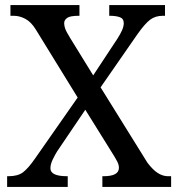

<svg xmlns="http://www.w3.org/2000/svg" viewBox="-20 -734 700 754"><path d="M8 0V-42H14Q50 -42 70.5 -57.5Q91 -73 118 -112L285 -351L120 -619Q102 -648 79.5 -660Q57 -672 34 -672H21V-714H292V-672H289Q255 -672 243.5 -663.5Q232 -655 232 -643Q232 -633 236 -621.5Q240 -610 256 -584L346 -438L441 -582Q452 -599 459 -614.5Q466 -630 466 -643Q466 -661 450.5 -666.5Q435 -672 412 -672H409V-714H628V-672H619Q590 -672 569.5 -656.5Q549 -641 520 -600L375 -391L559 -95Q581 -66 600.5 -54Q620 -42 639 -42H652V0H382V-42H387Q447 -42 447 -75Q447 -86 441 -98.5Q435 -111 414 -144L315 -303L204 -139Q196 -126 187 -107.5Q178 -89 178 -73Q178 -42 243 -42H246V0Z"/></svg>

Font: Noto Serif Dives Akuru
Style: Regular
Weight: 400
Designer: Fernando Caro
Foundry: Fernando Caro
Version: Version 2.000; ttfautohint (v1.8.4.7-5d5b)